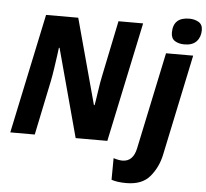

<svg xmlns="http://www.w3.org/2000/svg" viewBox="-63 -834 1227 1141"><g transform="rotate(5 550.0 -263.0)"><path d="M19 0H165L232 -322Q239 -356 245.5 -400Q252 -444 257 -480Q262 -516 263 -526H267L409 0H598L749 -714H602L535 -390Q526 -350 517 -287Q508 -224 504 -205H500L362 -714H170ZM1004 -611Q1052 -611 1076 -637Q1100 -663 1100 -704Q1100 -738 1076 -752Q1052 -766 1020 -766Q924 -766 924 -674Q924 -640 947 -625.5Q970 -611 1004 -611ZM732 240Q826 240 872.5 184.5Q919 129 935 54L1062 -549H900L778 29Q761 109 697 109Q675 109 644 99L643 228Q677 240 732 240Z"/></g></svg>

Font: Noto Sans Display Extra
Style: Italic
Weight: 800
Italic angle: -12°
Designer: Monotype Design Team
Foundry: Monotype Imaging Inc.
Version: Version 1.900